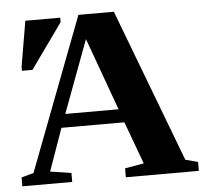

<svg xmlns="http://www.w3.org/2000/svg" viewBox="-49 -712 820 764"><g transform="rotate(-5 361.0 -330.0)"><path d="M209 -35.6V0H9.8V-35.6L58.6 -48.8L291.5 -660.2H433.1L665 -48.8L714.8 -35.6V0H423.3V-35.6L499 -48.8L436.5 -218.3H185.1L125 -48.8ZM313 -561.5 205.1 -272H418ZM48.3 -458V-474.1L79.1 -655.3H218.3V-637.2L90.3 -458Z"/></g></svg>

Font: Tinos
Style: Bold
Weight: 700
Designer: Steve Matteson
Foundry: Monotype Imaging Inc.
Version: Version 1.23